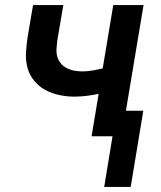

<svg xmlns="http://www.w3.org/2000/svg" viewBox="-20 -540 640 761"><path d="M498 201H393L426 0H343L371 -168Q347 -163 323 -160Q299 -157 275 -157Q244 -157 214 -163.5Q184 -170 158.5 -184Q133 -198 114.5 -221Q96 -244 88.5 -273Q81 -302 83 -333.5Q85 -365 90 -396L111 -520H231L207 -379Q205 -363 204 -346.5Q203 -330 207 -315.5Q211 -301 221 -289Q231 -277 244.5 -270Q258 -263 274 -260Q290 -257 306 -257Q326 -257 346.5 -260.5Q367 -264 387 -269L429 -520H549L479 -101H548Z"/></svg>

Font: Iosevka SS04 Extended Oblique
Style: Bold
Weight: 700
Width: 7
Italic angle: -9°
Monospace: yes
Designer: Belleve Invis
Foundry: Belleve Invis
Version: Version 19.0.0; ttfautohint (v1.8.4)